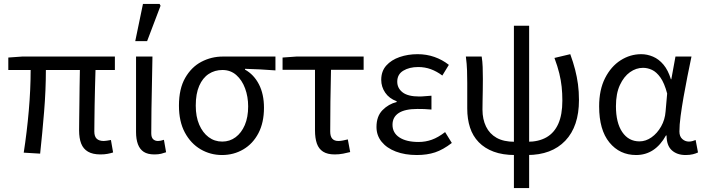

<svg xmlns="http://www.w3.org/2000/svg" viewBox="-20 -772 3564 971"><path d="M488 9Q449 9 425 -5Q401 -19 390.5 -46Q380 -73 380 -113Q380 -132 380.5 -166.5Q381 -201 381.5 -244.5Q382 -288 382.5 -333Q383 -378 384 -418H212Q212 -316 203 -206.5Q194 -97 183 5L100 0Q116 -103 125.5 -211.5Q135 -320 135 -418H22V-481L92 -486H561V-418H463Q462 -377 460.5 -330Q459 -283 458.5 -238.5Q458 -194 457.5 -159Q457 -124 457 -107Q457 -82 469 -70.5Q481 -59 505 -59Q511 -59 520 -60.5Q529 -62 541 -64L552 -1Q540 3 524 6Q508 9 488 9Z M761 9Q727 9 707 -4Q687 -17 677.5 -42.5Q668 -68 668 -104V-486H751Q750 -420 748.5 -352.5Q747 -285 746 -220.5Q745 -156 745 -98Q745 -77 754.5 -68Q764 -59 779 -59Q786 -59 793 -60.5Q800 -62 809 -65L820 -2Q809 2 795 5.5Q781 9 761 9ZM664 -564 703 -752H787L792 -743L724 -564Z M1103 12Q1044 12 994.5 -17Q945 -46 915 -101.5Q885 -157 885 -238Q885 -323 916.5 -378Q948 -433 998.5 -459.5Q1049 -486 1107 -486H1373V-416Q1332 -419 1296 -421Q1260 -423 1219 -424V-420Q1264 -395 1289.5 -345.5Q1315 -296 1315 -227Q1315 -152 1287 -98.5Q1259 -45 1210.5 -16.5Q1162 12 1103 12ZM1104 -56Q1142 -56 1171.5 -78Q1201 -100 1218 -139.5Q1235 -179 1235 -234Q1235 -283 1219.5 -325Q1204 -367 1175 -392.5Q1146 -418 1105 -418Q1066 -418 1035.5 -398Q1005 -378 987.5 -338Q970 -298 970 -238Q970 -182 987.5 -141.5Q1005 -101 1035 -78.5Q1065 -56 1104 -56Z M1673 9Q1636 9 1614 -5Q1592 -19 1582.5 -46Q1573 -73 1573 -113V-419H1409V-481L1479 -486H1819V-419H1654Q1652 -337 1651 -258.5Q1650 -180 1650 -107Q1650 -82 1660.5 -70.5Q1671 -59 1691 -59Q1703 -59 1714.5 -61.5Q1726 -64 1739 -67L1751 -3Q1736 1 1715.5 5Q1695 9 1673 9Z M2088 12Q2028 12 1982 -5.5Q1936 -23 1910 -55Q1884 -87 1884 -130Q1884 -184 1914.5 -215Q1945 -246 1986 -256V-260Q1948 -274 1928 -303.5Q1908 -333 1908 -368Q1908 -412 1933.5 -440.5Q1959 -469 2001 -483.5Q2043 -498 2092 -498Q2137 -498 2177 -484Q2217 -470 2250 -444L2217 -390Q2189 -411 2159 -422Q2129 -433 2095 -433Q2050 -433 2019.5 -414.5Q1989 -396 1989 -359Q1989 -326 2016 -305Q2043 -284 2100 -284Q2115 -284 2129 -285.5Q2143 -287 2162 -288V-218Q2142 -220 2125 -220.5Q2108 -221 2091 -221Q2028 -221 1996.5 -200.5Q1965 -180 1965 -141Q1965 -100 2000 -77Q2035 -54 2097 -54Q2132 -54 2164 -65.5Q2196 -77 2231 -104L2265 -49Q2221 -15 2180.5 -1.5Q2140 12 2088 12Z M2585 12Q2522 12 2476.5 -5Q2431 -22 2401 -53Q2371 -84 2357 -127Q2343 -170 2343 -223V-353Q2343 -382 2342 -415Q2341 -448 2336 -486H2416Q2420 -461 2421 -433Q2422 -405 2422 -373Q2422 -346 2421.5 -316Q2421 -286 2420.5 -259.5Q2420 -233 2420 -218Q2420 -169 2438 -132Q2456 -95 2491.5 -75Q2527 -55 2582 -55ZM2646 12 2647 -55Q2704 -55 2743.5 -77.5Q2783 -100 2803.5 -146Q2824 -192 2824 -263Q2824 -300 2820.5 -333Q2817 -366 2808.5 -401Q2800 -436 2784 -479L2864 -498Q2879 -457 2888.5 -420Q2898 -383 2903 -346Q2908 -309 2908 -266Q2908 -133 2839 -60.5Q2770 12 2646 12ZM2579 179V-642H2656V179Z M3197 12Q3114 12 3062 -51.5Q3010 -115 3010 -234Q3010 -318 3040 -377Q3070 -436 3118.5 -467Q3167 -498 3223 -498Q3253 -498 3282.5 -485.5Q3312 -473 3335.5 -445Q3359 -417 3373 -371H3375L3396 -486H3477Q3467 -438 3456.5 -385.5Q3446 -333 3437 -281.5Q3428 -230 3422 -185Q3416 -140 3416 -107Q3416 -82 3430.5 -69Q3445 -56 3464 -56Q3473 -56 3482 -58.5Q3491 -61 3498 -64L3510 -1Q3500 4 3484.5 8Q3469 12 3447 12Q3404 12 3377.5 -12Q3351 -36 3351 -87H3348Q3293 12 3197 12ZM3214 -57Q3246 -57 3275 -77.5Q3304 -98 3323.5 -132.5Q3343 -167 3346 -208L3354 -299Q3340 -352 3320 -380Q3300 -408 3277.5 -418.5Q3255 -429 3232 -429Q3197 -429 3166 -407Q3135 -385 3115 -342Q3095 -299 3095 -235Q3095 -151 3127 -104Q3159 -57 3214 -57Z"/></svg>

Font: Source Sans 3
Style: Regular
Weight: 400
Designer: Paul D. Hunt
Foundry: Adobe
Version: Version 3.046;hotconv 1.0.118;makeotfexe 2.5.65603